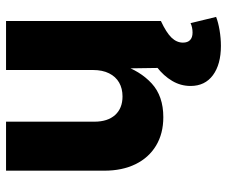

<svg xmlns="http://www.w3.org/2000/svg" viewBox="-80 -496 783 664"><g transform="rotate(-90 312.0 -164.5)"><path d="M238.3 8.3Q181.6 8.3 139.9 -16.8Q98.1 -42 75.7 -87.9Q53.2 -133.8 53.2 -196.3V-535.6H222.7V-230Q222.7 -184.1 245.8 -158.4Q269 -132.8 310.1 -132.8Q337.4 -132.8 357.9 -144.5Q378.4 -156.2 389.9 -179.2Q401.4 -202.1 401.4 -234.9V-535.6H570.8V0H408.7L406.7 -137.7H419.9Q398.4 -71.8 354.7 -31.7Q311 8.3 238.3 8.3ZM484.9 207.5Q420.9 207.5 383.5 179.9Q346.2 152.3 346.2 102.5Q346.2 68.4 363.8 38.8Q381.3 9.3 411.1 -13.7L570.8 0Q530.8 18.6 513.4 36.6Q496.1 54.7 496.1 76.2Q496.1 92.3 504.9 100.8Q513.7 109.4 530.8 109.4Q539.6 109.4 547.9 107.7Q556.2 106 563.5 102.5L585 190.9Q566.4 198.2 538.8 202.9Q511.2 207.5 484.9 207.5Z"/></g></svg>

Font: Inter 20pt ExtraBold
Style: Regular
Weight: 800
Version: Version 4.001;git-66647c0bb